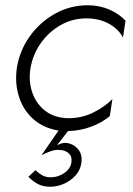

<svg xmlns="http://www.w3.org/2000/svg" viewBox="-20 -490 507 731"><path d="M96 -230Q105 -283 135.5 -326Q166 -369 211 -394.5Q256 -420 309 -420Q358 -420 395 -399.5Q432 -379 448 -347L458 -411Q434 -437 396.5 -453.5Q359 -470 314 -470Q247 -470 189 -437.5Q131 -405 92.5 -350.5Q54 -296 44 -230Q36 -172 52.5 -121Q69 -70 107.5 -36Q146 -2 203 7L138 101Q155 92 173.5 85.5Q192 79 208 81Q229 82 242 94Q255 106 252 127Q249 152 225 168.5Q201 185 174 185Q155 185 142 178Q129 171 115 158L88 183Q107 202 126 211.5Q145 221 171 221Q198 221 224 209.5Q250 198 268.5 177Q287 156 290 128Q294 96 275.5 76Q257 56 230 54Q220 54 212.5 56.5Q205 59 197 63L239 9Q286 8 328 -8Q370 -24 398 -48L408 -113Q381 -85 337 -62.5Q293 -40 240 -40Q188 -41 153 -67.5Q118 -94 103 -137.5Q88 -181 96 -230Z"/></svg>

Font: Jost* 300 Light Italic
Style: Italic
Weight: 300
Italic angle: -10°
Version: Version 3.200; ttfautohint (v0.97) -l 8 -r 50 -G 200 -x 14 -